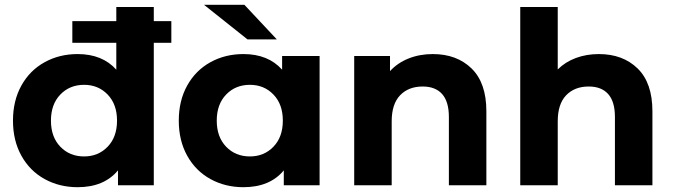

<svg xmlns="http://www.w3.org/2000/svg" viewBox="-20 -771 2804 799"><path d="M620 -742V0H471V-62Q413 8 303 8Q227 8 165.5 -26Q104 -60 69 -123Q34 -186 34 -269Q34 -352 69 -415Q104 -478 165.5 -512Q227 -546 303 -546Q406 -546 464 -481V-742ZM467 -269Q467 -337 428 -377.5Q389 -418 330 -418Q270 -418 231 -377.5Q192 -337 192 -269Q192 -201 231 -160.5Q270 -120 330 -120Q389 -120 428 -160.5Q467 -201 467 -269ZM281 -683H693V-593H281Z M1310 -538V0H1161V-62Q1103 8 993 8Q917 8 855.5 -26Q794 -60 759 -123Q724 -186 724 -269Q724 -352 759 -415Q794 -478 855.5 -512Q917 -546 993 -546Q1096 -546 1154 -481V-538ZM1157 -269Q1157 -337 1118 -377.5Q1079 -418 1020 -418Q960 -418 921 -377.5Q882 -337 882 -269Q882 -201 921 -160.5Q960 -120 1020 -120Q1079 -120 1118 -160.5Q1157 -201 1157 -269ZM829 -751H997L1132 -607H1010Z M2004 -308V0H1848V-284Q1848 -348 1820 -379.5Q1792 -411 1739 -411Q1680 -411 1645 -374.5Q1610 -338 1610 -266V0H1454V-538H1603V-475Q1634 -509 1680 -527.5Q1726 -546 1781 -546Q1881 -546 1942.5 -486Q2004 -426 2004 -308Z M2695 -308V0H2539V-284Q2539 -348 2511 -379.5Q2483 -411 2430 -411Q2371 -411 2336 -374.5Q2301 -338 2301 -266V0H2145V-742H2301V-482Q2332 -513 2376 -529.5Q2420 -546 2472 -546Q2572 -546 2633.5 -486Q2695 -426 2695 -308Z"/></svg>

Font: Montserrat Alternates
Style: Bold
Weight: 700
Designer: Julieta Ulanovsky
Foundry: Julieta Ulanovsky
Version: Version 7.200